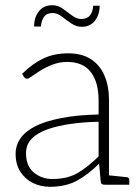

<svg xmlns="http://www.w3.org/2000/svg" viewBox="-20 -710 536 738"><path d="M172 8Q137 8 107 -6.5Q77 -21 58.5 -49.5Q40 -78 40 -119Q40 -151 58.5 -178Q77 -205 116 -225Q154 -244 214.5 -256Q275 -268 359 -270V-324Q359 -394 329 -433Q299 -472 238 -472Q209 -472 181.5 -461.5Q154 -451 131 -436Q108 -421 89 -408Q84 -407 80 -408Q76 -409 73 -413L65 -426Q104 -465 146 -485Q188 -505 242 -505Q295 -505 329.5 -482.5Q364 -460 381.5 -419.5Q399 -379 399 -324V0H383Q375 0 371.5 -2.5Q368 -5 367 -13L361 -81Q320 -40 276.5 -16Q233 8 172 8ZM181 -22Q241 -22 281 -46.5Q321 -71 359 -109V-242Q304 -241 253.5 -234Q203 -227 164 -213.5Q125 -200 102.5 -177.5Q80 -155 80 -121Q80 -72 110 -47Q140 -22 181 -22ZM386 0 390 -37 467 -29Q471 -29 474 -26Q477 -23 477 -18V0ZM292 -637Q315 -637 326 -651Q337 -665 338 -688H363Q363 -654 345 -630.5Q327 -607 294 -607Q273 -607 254 -620Q235 -633 217.5 -646.5Q200 -660 182 -660Q160 -660 149.5 -645.5Q139 -631 137 -608H111Q111 -643 129.5 -666.5Q148 -690 181 -690Q203 -690 221.5 -676.5Q240 -663 257.5 -650Q275 -637 292 -637Z"/></svg>

Font: Aleo ExtraLight
Style: Regular
Weight: 250
Designer: Alessio Laiso
Foundry: Alessio Laiso
Version: Version 2.001;gftools[0.9.29]